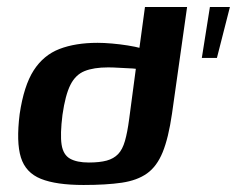

<svg xmlns="http://www.w3.org/2000/svg" viewBox="-20 -525 675 547"><path d="M218 2Q140 2 96.5 -15.5Q53 -33 39.5 -76.5Q26 -120 36 -200Q48 -281 76 -324.5Q104 -368 149.5 -385.5Q195 -403 258 -403Q276 -403 299 -401Q322 -399 344 -395.5Q366 -392 382.5 -387.5Q399 -383 406 -378L374 -365L393 -505H513L470 -201Q460 -132 443.5 -91.5Q427 -51 399 -31Q371 -11 327 -4.5Q283 2 218 2ZM233 -62Q264 -62 284 -67.5Q304 -73 316.5 -86Q329 -99 336 -123.5Q343 -148 348 -186L367 -329Q360 -330 346 -330.5Q332 -331 317 -332Q302 -333 288 -333Q247 -333 221 -322.5Q195 -312 180.5 -283Q166 -254 158 -198Q151 -142 155.5 -113Q160 -84 179.5 -73Q199 -62 233 -62ZM555 -360 578 -505H635L598 -360Z"/></svg>

Font: Genos SemiBold
Style: Italic
Weight: 600
Italic angle: -8°
Version: Version 1.010